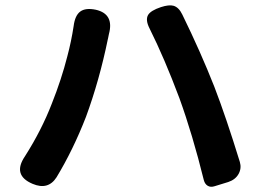

<svg xmlns="http://www.w3.org/2000/svg" viewBox="-20 -723 982 730"><path d="M104 -24Q26 -57 75 -129Q138 -228 177 -329Q214 -422 236 -509Q251 -565 260 -624Q265 -664 285 -679Q305 -694 344 -686Q415 -670 394 -593Q393 -588 391 -578Q390 -575 390 -574Q358 -418 307 -279Q258 -153 195 -49Q163 1 104 -24ZM755 -38Q712 -212 662 -350Q605 -502 549 -614Q532 -647 543 -666Q553 -683 592 -696Q623 -706 640 -701Q660 -695 673 -668Q743 -525 795 -393Q840 -276 892 -107Q899 -83 887 -61.5Q875 -40 848 -31L835 -27L796 -15Q781 -10 770 -16.5Q759 -23 755 -38Z"/></svg>

Font: GenSenRounded JP B
Style: Regular
Weight: 700
Version: Version 1.501;PS 1;hotconv 16.6.51;makeotf.lib2.5.65220